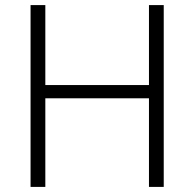

<svg xmlns="http://www.w3.org/2000/svg" viewBox="-20 -734 764 754"><path d="M623 0H565V-348H158V0H100V-714H158V-400H565V-714H623Z"/></svg>

Font: Noto Sans Thai Light
Style: Regular
Weight: 300
Designer: Monotype Design Team
Foundry: Monotype Imaging Inc.
Version: Version 2.001